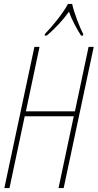

<svg xmlns="http://www.w3.org/2000/svg" viewBox="-20 -951 494 971"><path d="M207 -779 206 -771H216C261 -808 301 -853 329 -892C344 -848 370 -802 390 -771H400L401 -779C384 -810 353 -890 345 -931H324C296 -880 244 -817 207 -779ZM2 0H28L105 -363H353L276 0H302L454 -714H428L359 -388H111L180 -714H154Z"/></svg>

Font: Noto Sans ExtraCondensed Thin
Style: Italic
Weight: 100
Width: 2
Italic angle: -12°
Designer: Monotype Design Team
Foundry: Monotype Imaging Inc.
Version: Version 2.013